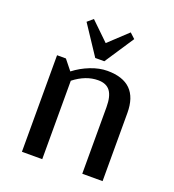

<svg xmlns="http://www.w3.org/2000/svg" viewBox="-128 -797 812 897"><g transform="rotate(20 277.5 -349.0)"><path d="M483 -339V0H382V-331Q382 -385 363 -410.5Q344 -436 303 -436Q242 -436 183 -390V0H82V-480H126L166 -430Q202 -458 245.5 -475Q289 -492 329 -492Q483 -492 483 -339ZM186 -698 276 -611 369 -698 395 -674 299 -529H254L158 -674Z"/></g></svg>

Font: Arya
Style: Regular
Weight: 400
Designer: Eduardo Rodriguez Tunni, Modular Infotech
Foundry: Eduardo Rodriguez Tunni, Modular Infotech
Version: Version 1.002